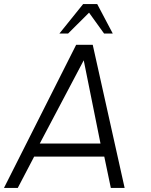

<svg xmlns="http://www.w3.org/2000/svg" viewBox="-50 -919 740 939"><path d="M322.5 -700H403.5L559.5 0H492L460 -153H117L37 0H-30.5ZM144.5 -217H441.5L359.5 -624ZM425.5 -899 501.5 -755H459L385.5 -857L283 -755H240.5L356.5 -899Z"/></svg>

Font: Urbanist Light
Style: Italic
Weight: 300
Italic angle: -8°
Designer: Corey Hu
Foundry: Corey Hu
Version: Version 1.330; ttfautohint (v1.8.4.7-5d5b)